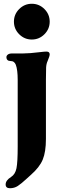

<svg xmlns="http://www.w3.org/2000/svg" viewBox="-20 -756 334 1020"><path d="M10 224Q10 202 39 184Q61 170 67.5 138Q74 106 74 23V-332Q74 -385 64 -412Q60 -422 53 -427Q46 -432 34 -432Q25 -432 19.5 -437.5Q14 -443 14 -452Q14 -460 21.5 -466Q29 -472 44 -472H102Q136 -472 192 -479Q215 -482 227 -482Q244 -482 244 -467Q244 -458 233 -432Q226 -417 225 -397.5Q224 -378 224 -332V-18Q224 51 207 92Q190 133 143 174L122 193Q93 220 74.5 232Q56 244 33 244Q10 244 10 224ZM149 -736Q188 -736 216 -708Q244 -680 244 -641Q244 -602 216 -574Q188 -546 149 -546Q110 -546 82 -574Q54 -602 54 -641Q54 -680 82 -708Q110 -736 149 -736Z"/></svg>

Font: Raigarh
Style: Bold
Weight: 700
Designer: jaikishan Patel
Foundry: MagicType
Version: Version 1.000